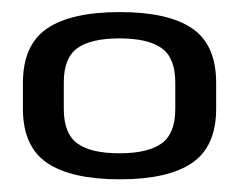

<svg xmlns="http://www.w3.org/2000/svg" viewBox="-20 -702 386 310"><path d="M173.5 -412.5Q251.5 -412.5 290.2 -439Q329 -465.5 329 -526.5V-568Q329 -630 290.2 -656.2Q251.5 -682.5 173.5 -682.5Q95 -682.5 56 -656Q17 -629.5 17 -568V-526.5Q17 -465.5 56 -439Q95 -412.5 173.5 -412.5ZM173 -454.5Q126.5 -454.5 104.8 -470.5Q83 -486.5 83 -526V-569Q83 -608.5 104.8 -624.2Q126.5 -640 173 -640Q219 -640 241 -624.2Q263 -608.5 263 -569V-526Q263 -486.5 241 -470.5Q219 -454.5 173 -454.5Z"/></svg>

Font: Anybody UltraCondensed Thin
Style: Regular
Weight: 400
Version: Version 1.111